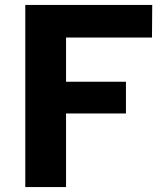

<svg xmlns="http://www.w3.org/2000/svg" viewBox="-20 -762 677 782"><path d="M83 -742V0H249V-300H493V-429H249V-609H599L600 -742Z"/></svg>

Font: 18Franklin
Style: Bold
Weight: 700
Designer: Pablo Impallari, Rodrigo Fuenzalida (Modified by Dan O. Williams)
Version: Version 0.025;PS 000.025;hotconv 1.0.88;makeotf.lib2.5.64775